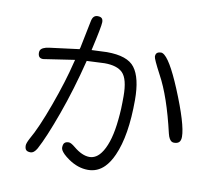

<svg xmlns="http://www.w3.org/2000/svg" viewBox="-87 -873 1173 1025"><g transform="rotate(10 500.0 -360.5)"><path d="M730.5 -636.2Q713.4 -636.2 706.1 -628.9Q699.7 -622.6 699.7 -609.4Q699.7 -597.2 741.2 -518.6Q799.8 -411.6 844.7 -217.3Q853 -183.1 869.6 -176.3Q874 -174.3 879.9 -174.3Q898.4 -174.3 907.2 -183.1Q916.5 -192.4 916.5 -212.9Q916.5 -280.3 841.8 -460.4Q776.4 -617.2 737.3 -634.3Q733.4 -636.2 730.5 -636.2ZM571.8 -371.6Q571.8 -354 571.5 -336.9Q571.3 -319.8 570.6 -303.7Q569.8 -287.6 568.6 -272.5Q567.4 -257.3 565.9 -243.2Q554.7 -128.9 518.6 -69.3Q509.3 -54.2 500.5 -45.2Q491.7 -36.1 483.4 -31.2Q466.8 -21 448.2 -21Q408.2 -21 361.8 -59.6Q338.9 -78.6 327.1 -78.6Q311.5 -78.6 304 -71Q296.4 -63.5 296.4 -44.9Q296.4 -38.6 300.8 -30.5Q305.2 -22.5 315.9 -11.7Q326.7 -1 346.2 12.7Q397.9 48.3 452.1 48.3Q503.4 48.3 540.5 11.2Q566.4 -14.6 585.9 -58.6Q635.3 -168.9 635.3 -362.3Q635.3 -482.9 594.7 -536.1Q555.7 -588.4 443.4 -588.4L360.8 -585Q391.1 -717.8 391.1 -741.2Q391.1 -755.4 384.3 -762.2Q377.4 -769 361.3 -769Q349.1 -769 341.1 -761Q333 -752.9 329.6 -734.4L299.8 -587.4L296.9 -578.6L136.2 -558.1Q95.7 -552.7 88.4 -534.2Q86.4 -529.3 86.4 -522Q86.4 -514.6 88.4 -508.8Q90.3 -502.9 93.8 -499.5Q100.1 -492.7 114.3 -492.7L283.2 -518.1L279.3 -503.4Q253.9 -397.5 204.8 -262.5Q155.8 -127.4 117.2 -61.5Q103 -34.7 103 -22.5Q103 -5.4 110.4 2Q117.7 9.3 133.8 9.3Q153.3 9.3 168.9 -18.6Q204.6 -84.5 254.6 -222.9Q304.7 -361.3 345.2 -523.4L441.4 -527.8Q509.3 -527.8 539.6 -497.6Q571.8 -465.3 571.8 -371.6Z"/></g></svg>

Font: YuPearl-ExtraLight
Style: ExtraLight
Weight: 200
Designer: Max Yao
Foundry: Max-Everyday
Version: Version 1.011; ttfautohint (v1.8.3)